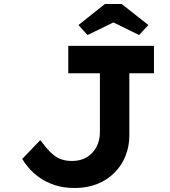

<svg xmlns="http://www.w3.org/2000/svg" viewBox="-20 -929 851 959"><path d="M353 10Q296 10 252 -5Q208 -20 176 -43Q144 -66 123 -91Q102 -116 91 -135L181 -229Q196 -210 211.5 -191Q227 -172 245.5 -156.5Q264 -141 287 -133Q310 -125 340 -125Q383 -125 414 -144Q445 -163 462 -195.5Q479 -228 479 -268V-563H321V-700H749V-563H626V-251Q626 -198 607 -150.5Q588 -103 552 -66.5Q516 -30 465.5 -10Q415 10 353 10ZM417 -754 372 -804 504 -909H588L721 -804L675 -754L532 -824H561Z"/></svg>

Font: Lexend Mega SemiBold
Style: Regular
Weight: 600
Designer: Bonnie Shaver-Troup, Thomas Jockin
Foundry: Lexend
Version: Version 1.007